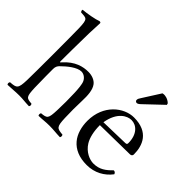

<svg xmlns="http://www.w3.org/2000/svg" viewBox="-140 -957 1226 1226"><g transform="rotate(45 473.0 -344.0)"><path d="M157 -273C157 -293 165 -305 173 -313C209 -349 259 -389 297 -389C316 -389 337 -377 348 -355C358 -336 360.8 -290 362 -261C364 -211 364 -154 362 -104C358.9 -26.1 353 -23 303 -18C298 -12 298 -1 303 5C343 4 360 0 398 0C437 0 455 4 496 5C501 -1 501 -12 496 -18C443 -23 435.1 -26.1 432 -104C430 -154 430 -208 432 -258C434.1 -310 431 -357 409 -386C393 -407 363 -419 330 -419C283 -419 224 -406 166 -341C163 -337 156 -328 156 -341C156 -341 157 -549 159 -599C161.5 -661 161.4 -653.9 163 -689C163 -696 160 -698 151 -698C127 -688 61 -676 23 -673C21 -665 23 -660 29 -654C79 -651 87.3 -656 90 -576C92 -516 92 -164 90 -104C87.4 -25 78 -22 23 -18C17 -12 17 -1 23 5C62 4 84 0 125 0C162 0 176 4 216 5C222 -1 222 -12 216 -18C168 -22 162.2 -25.1 159 -104C157 -154 157 -273 157 -273Z M761 -656 685.4 -537C677.3 -524.2 674 -520.2 674 -509C674 -502 681 -496 688 -496C695 -496 703 -500 718 -515L833 -624L830 -635C807 -657 781.4 -658 775 -658C770 -658 764 -657 761 -656ZM625 -259C643 -367 706 -396 742 -396C788 -396 832 -357 832 -277C832 -268 828 -264.3 818 -264ZM889 -89C854 -53 821 -27 766 -27C732 -27 682 -47 652 -96C633 -127 622 -175 622 -230L890 -234C901 -234.2 908 -241 908 -251C908 -331 875 -419 742 -419C651.9 -419 546 -338 546 -193C546 -140 560 -87 591 -51C623 -13 673 10 742 10C814 10 871 -23 909 -73C906 -83 900 -88 889 -89Z"/></g></svg>

Font: Libertinus Serif Display
Style: Regular
Weight: 400
Designer: Philipp H. Poll
Foundry: Khaled Hosny
Version: Version 6.1